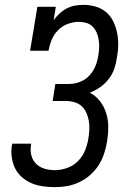

<svg xmlns="http://www.w3.org/2000/svg" viewBox="-20 -763 540 791"><path d="M206 8Q181 8 156.5 4.5Q132 1 110.5 -8Q89 -17 71 -32.5Q53 -48 42.5 -69Q32 -90 28.5 -114.5Q25 -139 29 -164Q30 -166 30 -167.5Q30 -169 31 -171H109Q108 -170 108 -169Q108 -168 108 -167Q104 -145 109 -124Q114 -103 128.5 -88.5Q143 -74 163.5 -68Q184 -62 206 -62Q231 -62 256.5 -71Q282 -80 301 -99Q320 -118 330 -142.5Q340 -167 344 -192Q347 -210 348 -228.5Q349 -247 346 -264.5Q343 -282 336 -298Q329 -314 316.5 -325.5Q304 -337 286.5 -342Q269 -347 251 -347H197L208 -417H263Q278 -417 293 -420.5Q308 -424 322 -431.5Q336 -439 347.5 -451Q359 -463 366.5 -477Q374 -491 378.5 -505.5Q383 -520 385 -535Q388 -551 388.5 -567.5Q389 -584 386.5 -599.5Q384 -615 378 -629Q372 -643 361.5 -653.5Q351 -664 336 -668.5Q321 -673 305 -673Q282 -673 259 -664.5Q236 -656 219 -638.5Q202 -621 193 -599Q184 -577 180 -554H104L134 -735H210L201 -680Q212 -695 225.5 -707.5Q239 -720 255.5 -728.5Q272 -737 289.5 -740Q307 -743 324 -743Q349 -743 373.5 -736Q398 -729 416.5 -713.5Q435 -698 446 -676Q457 -654 462 -630Q467 -606 467 -580Q467 -554 462 -528Q459 -505 451.5 -482Q444 -459 429 -439Q414 -419 393.5 -404.5Q373 -390 350 -381Q375 -368 392 -346Q409 -324 417.5 -296.5Q426 -269 426 -239.5Q426 -210 421 -180Q417 -155 409 -130.5Q401 -106 386.5 -83Q372 -60 351.5 -42Q331 -24 306.5 -12.5Q282 -1 257 3.5Q232 8 206 8Z"/></svg>

Font: Iosevka Slab Oblique
Style: Regular
Weight: 400
Italic angle: -9°
Monospace: yes
Designer: Belleve Invis
Foundry: Belleve Invis
Version: Version 11.1.1; ttfautohint (v1.8.3)